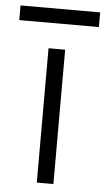

<svg xmlns="http://www.w3.org/2000/svg" viewBox="-71 -749 430 783"><g transform="rotate(5 144.0 -357.0)"><path d="M110 -550H178V0H110ZM-19 -714H307V-654H-19Z"/></g></svg>

Font: Krub
Style: Regular
Weight: 400
Designer: Ekaluck Peanpanawate
Foundry: Cadson Demak Co.,Ltd.
Version: Version 1.000; ttfautohint (v1.6)